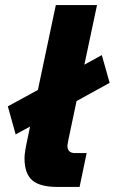

<svg xmlns="http://www.w3.org/2000/svg" viewBox="-20 -740 454 760"><path d="M88 -186 99 -239 42 -208 11 -319 130 -384 201 -720H364L314 -484L383 -522L414 -412L283 -340L251 -188Q250 -181 248.5 -174Q247 -167 247 -162Q247 -134 278 -134H323L295 0H208Q138 0 107.5 -26.5Q77 -53 77 -114Q77 -136 88 -186Z"/></svg>

Font: Wix Madefor Text ExtraBold
Style: Italic
Weight: 800
Italic angle: -12°
Designer: Dalton Maag Ltd
Foundry: Dalton Maag Ltd
Version: Version 3.100